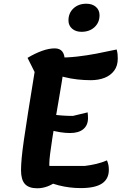

<svg xmlns="http://www.w3.org/2000/svg" viewBox="-20 -986 653 1032"><path d="M180 26Q135 26 114 3Q93 -20 93 -71Q93 -98 96.5 -136.5Q100 -175 108.5 -234Q117 -293 131 -382Q145 -471 166 -599L128 -675Q168 -699 205.5 -712.5Q243 -726 274 -726Q328 -726 328 -660Q328 -650 323.5 -619.5Q319 -589 312 -545.5Q305 -502 296 -450Q287 -398 278 -345Q269 -292 261.5 -244.5Q254 -197 249.5 -160.5Q245 -124 245 -105Q245 -74 255.5 -52.5Q266 -31 288 -14Q236 26 180 26ZM414 25Q354 25 296.5 10.5Q239 -4 192 -32L215 -94H435Q468 -98 497.5 -105Q527 -112 555 -124Q561 -109 563 -98Q565 -87 565 -73Q565 -24 528 0.5Q491 25 414 25ZM357 -271Q332 -271 306 -275Q280 -279 244 -288L260 -371Q287 -367 314.5 -365Q342 -363 372 -363L451 -382Q452 -375 452.5 -366.5Q453 -358 453 -351Q453 -313 428 -292Q403 -271 357 -271ZM468 -555Q433 -555 396.5 -559Q360 -563 324.5 -572Q289 -581 256 -593L276 -676Q343 -676 395 -682Q447 -688 497 -697.5Q547 -707 607 -720Q611 -706 612 -694Q613 -682 613 -671Q613 -632 593.5 -606Q574 -580 541.5 -567.5Q509 -555 468 -555ZM418 -815Q387 -815 367.5 -832Q348 -849 348 -876Q348 -916 375 -941Q402 -966 444 -966Q476 -966 495.5 -949Q515 -932 515 -904Q515 -865 488 -840Q461 -815 418 -815Z"/></svg>

Font: Lemonada Medium
Style: Regular
Weight: 500
Designer: Mohamed Gaber (Arabic), Eduardo Tunni (Latin)
Foundry: Kief Type Foundry
Version: Version 4.004; ttfautohint (v1.8.2)